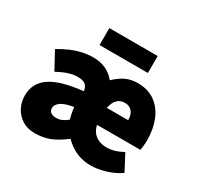

<svg xmlns="http://www.w3.org/2000/svg" viewBox="-152 -871 1086 1059"><g transform="rotate(30 391.0 -342.0)"><path d="M188 12Q141 12 107.5 -9.5Q74 -31 56 -66Q38 -101 38 -142Q38 -220 102 -264.5Q166 -309 308 -324Q306 -342 298.5 -353.5Q291 -365 277 -370.5Q263 -376 240 -376Q213 -376 183 -366.5Q153 -357 114 -336L54 -446Q89 -467 123.5 -482Q158 -497 193 -504.5Q228 -512 264 -512Q308 -512 343 -495Q378 -478 402 -448Q435 -480 468.5 -496Q502 -512 544 -512Q612 -512 657 -478.5Q702 -445 724 -389Q746 -333 746 -266Q746 -244 744 -226.5Q742 -209 740 -200H464Q470 -172 485 -154Q500 -136 522 -127Q544 -118 570 -118Q596 -118 621.5 -125.5Q647 -133 674 -148L728 -46Q688 -18 638 -3Q588 12 546 12Q511 12 480.5 3.5Q450 -5 424 -21.5Q398 -38 376 -60Q322 -19 280 -3.5Q238 12 188 12ZM248 -120Q270 -120 287.5 -128.5Q305 -137 320 -150Q316 -164 313 -177Q310 -190 308 -203L306 -222Q250 -213 226 -195.5Q202 -178 202 -156Q202 -139 214 -129.5Q226 -120 248 -120ZM464 -308H600Q600 -343 583.5 -362.5Q567 -382 538 -382Q519 -382 504 -374Q489 -366 479 -349.5Q469 -333 464 -308ZM256 -588V-696H564V-588Z"/></g></svg>

Font: Source Sans 3 Black
Style: Regular
Weight: 900
Designer: Paul D. Hunt
Foundry: Adobe
Version: Version 3.046;hotconv 1.0.118;makeotfexe 2.5.65603